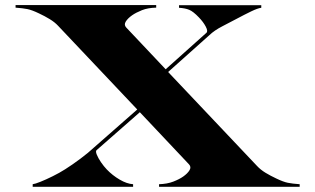

<svg xmlns="http://www.w3.org/2000/svg" viewBox="-20 -720 1215 740"><path d="M971 -80Q984 -66 1003.2 -54.2Q1022.5 -42.5 1045 -32Q1072 -19 1089.5 -15.5Q1107 -12 1135 -10V0H593V-10Q624.5 -11 647.8 -20Q671 -29 686 -39.5Q703 -51.5 710.5 -64Q718 -76.5 708.5 -86.5L519 -287.5L352.5 -141.5Q347.5 -137.5 353 -124Q358.5 -110.5 369.2 -94.8Q380 -79 391.5 -67Q413.5 -44 441.2 -27.8Q469 -11.5 493 -10V0H106V-10Q115 -11 136.2 -19.5Q157.5 -28 183.2 -40.8Q209 -53.5 231 -67.5Q259.5 -85.5 290.5 -108.8Q321.5 -132 340.5 -150L509 -298L204 -620.5Q191 -634.5 171.8 -646.2Q152.5 -658 130 -668.5Q103 -681.5 85.5 -685Q68 -688.5 40 -690.5V-700.5H582V-690.5Q550.5 -690 527.2 -680.8Q504 -671.5 489 -661Q472 -649 464.5 -636.5Q457 -624 466.5 -614L618.5 -453L775.5 -593.5Q782.5 -599.5 773 -617.5Q763.5 -635.5 746.5 -653Q724.5 -676 709.2 -682.2Q694 -688.5 670 -690V-700H987V-690Q973.5 -688.5 947.8 -676Q922 -663.5 892 -647.5Q866.5 -634 836.5 -618.5Q806.5 -603 787.5 -585L628 -442.5Z"/></svg>

Font: Engraving CC
Style: Bold
Weight: 700
Designer: indestructible type*
Foundry: Cowboy Collective
Version: Version 1.000